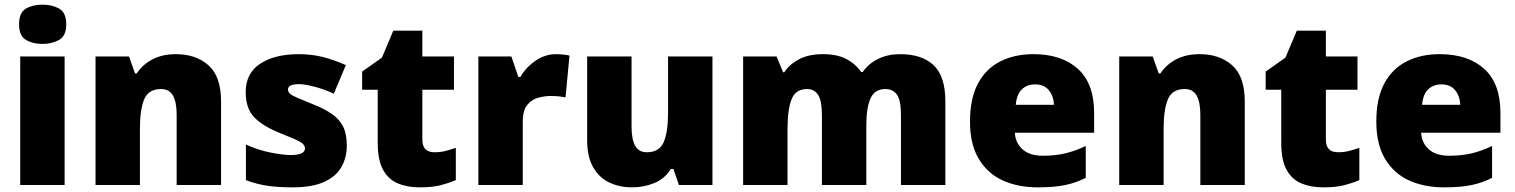

<svg xmlns="http://www.w3.org/2000/svg" viewBox="-20 -796 6517 826"><path d="M163 -776Q204 -776 234.5 -759Q265 -742 265 -691Q265 -642 234.5 -624.5Q204 -607 163 -607Q121 -607 91.5 -624.5Q62 -642 62 -691Q62 -742 91.5 -759Q121 -776 163 -776ZM258 -553V0H67V-553Z M737 -563Q823 -563 877 -515Q931 -467 931 -360V0H740V-302Q740 -357 724 -385Q708 -413 673 -413Q619 -413 600.5 -369Q582 -325 582 -242V0H391V-553H535L561 -480H568Q594 -519 636.5 -541Q679 -563 737 -563Z M1472 -170Q1472 -118 1448.5 -77Q1425 -36 1373.5 -13Q1322 10 1238 10Q1179 10 1132.5 3.5Q1086 -3 1038 -21V-174Q1091 -150 1145 -139.5Q1199 -129 1230 -129Q1292 -129 1292 -157Q1292 -169 1282 -178Q1272 -187 1246.5 -198Q1221 -209 1174 -228Q1105 -257 1071 -294.5Q1037 -332 1037 -400Q1037 -481 1099.5 -522Q1162 -563 1265 -563Q1320 -563 1368 -551Q1416 -539 1468 -516L1416 -393Q1375 -412 1333 -423Q1291 -434 1266 -434Q1219 -434 1219 -411Q1219 -401 1227.5 -393Q1236 -385 1260 -375Q1284 -365 1330 -346Q1378 -327 1409.5 -304.5Q1441 -282 1456.5 -250.5Q1472 -219 1472 -170Z M1849 -141Q1875 -141 1896.5 -146.5Q1918 -152 1941 -160V-21Q1910 -8 1875 1Q1840 10 1786 10Q1732 10 1691.5 -7Q1651 -24 1628 -65.5Q1605 -107 1605 -182V-410H1538V-488L1623 -548L1672 -664H1797V-553H1933V-410H1797V-195Q1797 -141 1849 -141Z M2372 -563Q2388 -563 2405 -561Q2422 -559 2430 -557L2413 -377Q2403 -379 2388.5 -381Q2374 -383 2348 -383Q2324 -383 2296.5 -376Q2269 -369 2249 -345.5Q2229 -322 2229 -272V0H2038V-553H2180L2210 -465H2219Q2242 -506 2283.5 -534.5Q2325 -563 2372 -563Z M3045 -553V0H2901L2877 -69H2866Q2840 -27 2795 -8.5Q2750 10 2699 10Q2645 10 2601 -11Q2557 -32 2531.5 -77Q2506 -122 2506 -193V-553H2697V-251Q2697 -197 2712.5 -169Q2728 -141 2763 -141Q2817 -141 2835.5 -185Q2854 -229 2854 -311V-553Z M3852 -563Q3947 -563 3997 -515Q4047 -467 4047 -360V0H3856V-301Q3856 -364 3839 -388.5Q3822 -413 3789 -413Q3743 -413 3725 -372.5Q3707 -332 3707 -258V0H3516V-301Q3516 -361 3500 -387Q3484 -413 3452 -413Q3403 -413 3385.5 -369Q3368 -325 3368 -242V0H3177V-553H3321L3349 -485H3354Q3376 -519 3417.5 -541Q3459 -563 3520 -563Q3581 -563 3620.5 -542.5Q3660 -522 3685 -486H3691Q3717 -523 3758.5 -543Q3800 -563 3852 -563Z M4426 -563Q4547 -563 4617 -500Q4687 -437 4687 -310V-225H4346Q4348 -182 4378.5 -154Q4409 -126 4467 -126Q4519 -126 4562 -136Q4605 -146 4651 -168V-31Q4611 -10 4563.5 0Q4516 10 4444 10Q4360 10 4294.5 -19.5Q4229 -49 4191 -112Q4153 -175 4153 -273Q4153 -373 4187.5 -437Q4222 -501 4283.5 -532Q4345 -563 4426 -563ZM4433 -433Q4399 -433 4376.5 -412Q4354 -391 4350 -345H4514Q4513 -382 4492.5 -407.5Q4472 -433 4433 -433Z M5141 -563Q5227 -563 5281 -515Q5335 -467 5335 -360V0H5144V-302Q5144 -357 5128 -385Q5112 -413 5077 -413Q5023 -413 5004.5 -369Q4986 -325 4986 -242V0H4795V-553H4939L4965 -480H4972Q4998 -519 5040.5 -541Q5083 -563 5141 -563Z M5736 -141Q5762 -141 5783.5 -146.5Q5805 -152 5828 -160V-21Q5797 -8 5762 1Q5727 10 5673 10Q5619 10 5578.5 -7Q5538 -24 5515 -65.5Q5492 -107 5492 -182V-410H5425V-488L5510 -548L5559 -664H5684V-553H5820V-410H5684V-195Q5684 -141 5736 -141Z M6174 -563Q6295 -563 6365 -500Q6435 -437 6435 -310V-225H6094Q6096 -182 6126.5 -154Q6157 -126 6215 -126Q6267 -126 6310 -136Q6353 -146 6399 -168V-31Q6359 -10 6311.5 0Q6264 10 6192 10Q6108 10 6042.5 -19.5Q5977 -49 5939 -112Q5901 -175 5901 -273Q5901 -373 5935.5 -437Q5970 -501 6031.5 -532Q6093 -563 6174 -563ZM6181 -433Q6147 -433 6124.5 -412Q6102 -391 6098 -345H6262Q6261 -382 6240.5 -407.5Q6220 -433 6181 -433Z"/></svg>

Font: Noto Sans Lao Black
Style: Regular
Weight: 900
Designer: Monotype Design Team
Foundry: Monotype Imaging Inc.
Version: Version 2.003; ttfautohint (v1.8.4.7-5d5b)